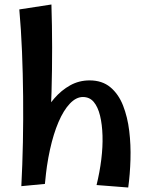

<svg xmlns="http://www.w3.org/2000/svg" viewBox="-20 -824 659 855"><path d="M180 -5 75 5Q80 -90 82 -191Q84 -292 83 -394Q82 -496 78 -594Q74 -692 66 -782L209 -804Q215 -616 209.5 -414.5Q204 -213 180 -5ZM551 11 410 0Q424 -57 431 -113.5Q438 -170 436.5 -220Q435 -270 425.5 -309Q416 -348 397.5 -370Q379 -392 349 -392Q319 -392 291 -362.5Q263 -333 240.5 -280.5Q218 -228 202.5 -157.5Q187 -87 180 -5L111 -129Q115 -169 129.5 -214.5Q144 -260 167 -304.5Q190 -349 221.5 -385.5Q253 -422 292.5 -444Q332 -466 379 -466Q435 -466 471.5 -435.5Q508 -405 528 -354Q548 -303 555.5 -241Q563 -179 561 -113Q559 -47 551 11Z"/></svg>

Font: Marhey Light
Style: Regular
Weight: 400
Version: Version 1.000